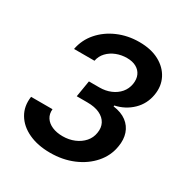

<svg xmlns="http://www.w3.org/2000/svg" viewBox="-171 -873 979 1020"><g transform="rotate(30 318.0 -363.5)"><path d="M275.4 9.8Q199.2 9.8 143.1 -16.4Q86.9 -42.5 59.1 -89.4Q31.2 -136.2 40 -197.3H171.4Q168.5 -167.5 182.6 -145.5Q196.8 -123.5 224.6 -111.6Q252.4 -99.6 289.1 -99.6Q327.6 -99.6 360.4 -113.3Q393.1 -127 414.6 -151.4Q436 -175.8 440.9 -208Q446.8 -241.7 433.3 -267.1Q419.9 -292.5 389.6 -306.9Q359.4 -321.3 313 -321.3H248.5L265.1 -421.9H329.6Q367.2 -421.9 398.2 -435.1Q429.2 -448.2 449.5 -471.9Q469.7 -495.6 475.1 -527.8Q480 -559.1 469.7 -582Q459.5 -605 436.3 -617.9Q413.1 -630.9 378.9 -630.9Q344.7 -630.9 314.2 -618.9Q283.7 -606.9 262.7 -584.7Q241.7 -562.5 235.8 -531.7H110.4Q122.1 -592.8 162.4 -638.9Q202.6 -685.1 262.9 -711.2Q323.2 -737.3 393.6 -737.3Q465.8 -737.3 515.9 -710.2Q565.9 -683.1 589.1 -637.5Q612.3 -591.8 603 -536.1Q592.8 -474.6 549.8 -433.1Q506.8 -391.6 445.8 -378.4L444.8 -372.6Q495.1 -365.7 526.1 -342.3Q557.1 -318.8 569.3 -282.7Q581.5 -246.6 573.7 -201.7Q564 -140.1 522.2 -92.3Q480.5 -44.4 416.5 -17.3Q352.5 9.8 275.4 9.8Z"/></g></svg>

Font: Inter SemiBold
Style: Italic
Weight: 600
Italic angle: -9.3988°
Designer: Rasmus Andersson
Foundry: rsms
Version: Version 4.001;git-66647c0bb